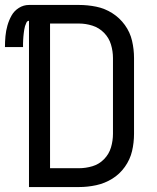

<svg xmlns="http://www.w3.org/2000/svg" viewBox="-37 -755 633 775"><path d="M80 0H282Q317 0 351.5 -7.5Q386 -15 416 -33.5Q446 -52 467 -81.5Q488 -111 496 -145Q504 -179 504 -215V-521Q504 -556 496 -590.5Q488 -625 467 -654Q446 -683 416 -702Q386 -721 351.5 -728Q317 -735 282 -735H80Q58 -735 39 -723Q20 -711 9.5 -692Q-1 -673 -7 -652Q-13 -631 -15 -609Q-17 -587 -17 -565H56Q56 -572 56 -579Q56 -586 56.5 -593.5Q57 -601 57.5 -608Q58 -615 59 -622Q60 -629 61 -636Q62 -643 64 -649.5Q66 -656 69.5 -663.5Q73 -671 80 -671ZM165 -76V-660H282Q309 -660 336 -651.5Q363 -643 383 -622.5Q403 -602 411 -575Q419 -548 419 -521V-215Q419 -187 411 -160Q403 -133 383 -112.5Q363 -92 336 -84Q309 -76 282 -76Z"/></svg>

Font: Iosevka Sparkle
Style: Regular
Weight: 400
Designer: Belleve Invis
Foundry: Belleve Invis
Version: Version 4.5.0; ttfautohint (v1.8.3)